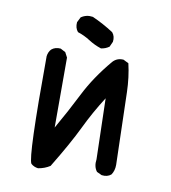

<svg xmlns="http://www.w3.org/2000/svg" viewBox="-71 -661 642 719"><g transform="rotate(10 250.0 -301.5)"><path d="M121 -4Q105 -6 94 -16Q78 -39 80 -423Q82 -439 92 -450Q106 -462 127 -460L146 -450L156 -431V-165Q195 -233 230.5 -303.5Q266 -374 325 -444Q341 -462 366 -460L386 -450Q398 -399 399.5 -342.5Q401 -286 407 -67Q407 -45 396 -29Q382 -17 360 -20L341 -29Q327 -47 331 -75L325 -306Q286 -245 255.5 -181.5Q225 -118 166 -21Q146 -8 121 -4ZM275 -487Q250 -495 227.5 -509.5Q205 -524 180 -532Q168 -546 170 -568L180 -588Q200 -602 225 -598Q266 -580 306 -554Q318 -540 315 -519L306 -499Q292 -489 275 -487Z"/></g></svg>

Font: NaniFont Regular
Style: Regular
Weight: 400
Designer: Nanigashitei
Version: Version 1.036